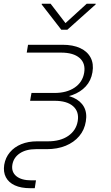

<svg xmlns="http://www.w3.org/2000/svg" viewBox="-27 -780 580 1004"><path d="M130.9 204.1Q83 204.1 50.5 189.2Q18.1 174.3 3.7 146.7Q-10.7 119.1 -4.9 81.5Q1.5 43.9 24.7 16.4Q47.9 -11.2 84.2 -26.1Q120.6 -41 167 -41H223.6Q288.6 -41 329.8 -69.3Q371.1 -97.7 379.4 -146.5Q387.7 -195.8 355.5 -224.4Q323.2 -252.9 258.8 -252.9H130.4L137.7 -293.9H257.8Q321.8 -293.9 363.3 -322Q404.8 -350.1 413.1 -399.4Q421.4 -448.7 389.2 -476.8Q356.9 -504.9 292.5 -504.9H112.8L119.6 -545.9H299.3Q355 -545.9 392.6 -528.3Q430.2 -510.7 447 -478.5Q463.9 -446.3 456.5 -402.3Q449.2 -358.4 421.6 -328.4Q394 -298.3 350.6 -282.7Q307.1 -267.1 252.9 -267.1H132.8L136.2 -286.1H264.2Q318.8 -286.1 356.7 -269.3Q394.5 -252.4 411.9 -221.2Q429.2 -189.9 421.9 -145.5Q415 -101.1 387.5 -68.4Q359.9 -35.6 316.4 -17.8Q272.9 0 216.8 0H160.2Q109.4 0 76.7 21.7Q43.9 43.5 37.6 81.5Q31.7 119.1 58.3 141.1Q85 163.1 137.2 163.1H161.1L154.8 204.1ZM237.8 -760.3 315.4 -659.2 426.3 -760.3H473.6L473.1 -756.8L325.2 -624.5H293.5L190.9 -756.8L191.4 -760.3Z"/></svg>

Font: Inter ExtraLight
Style: Italic
Weight: 250
Italic angle: -9.3988°
Designer: Rasmus Andersson
Foundry: rsms
Version: Version 4.001;git-66647c0bb